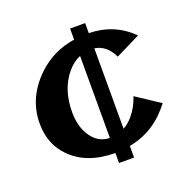

<svg xmlns="http://www.w3.org/2000/svg" viewBox="-119 -708 857 878"><g transform="rotate(-20 309.5 -269.0)"><path d="M313.5 9.8Q176.3 9.8 98.1 -69.3Q34.2 -134.3 34.2 -234.4Q34.2 -360.4 133.8 -455.1Q208.5 -525.9 313.5 -542V-595.7H386.7V-546.9Q510.3 -544.4 594.7 -460L474.6 -400.4Q443.8 -464.8 386.7 -472.7V-81.5Q412.1 -95.7 433.6 -121.1Q464.8 -158.2 480 -206.1L594.7 -130.4Q576.2 -105.5 551.8 -82Q483.4 -16.1 386.7 2.4V58.6H313.5ZM313.5 -462.4Q279.3 -448.2 252 -416Q191.4 -344.7 191.4 -232.4Q191.4 -160.6 224.6 -112.8Q258.8 -64 313.5 -63.5Z"/></g></svg>

Font: Berenika
Style: Bold
Weight: 700
Designer: Wojciech Kalinowski "wmk69" (wmk69@o2.pl)
Foundry: Wojciech Kalinowski "wmk69" (wmk69@o2.pl)
Version: Version 3.1.0; 2021-05-14